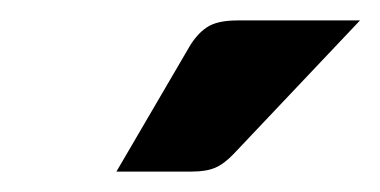

<svg xmlns="http://www.w3.org/2000/svg" viewBox="-20 -751 372 188"><path d="M332.5 -731 209 -600.5Q199.5 -590.5 190.8 -586.8Q182 -583 168 -583H94L165 -704.5Q172.5 -717.5 182.5 -724.2Q192.5 -731 212.5 -731Z"/></svg>

Font: LatoHex
Style: Bold
Weight: 700
Designer: Lukasz Dziedzic
Foundry: tyPoland Lukasz Dziedzic
Version: Version 1.104; Western+Polish opensource